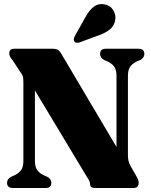

<svg xmlns="http://www.w3.org/2000/svg" viewBox="-20 -945 758 965"><path d="M238 -26.5Q238 0 208.5 0H44.5Q15.5 0 15.5 -26.5Q15.5 -45.5 36 -56.5L46 -61Q68.5 -69.5 83 -86.2Q97.5 -103 97.5 -135V-532.5Q97.5 -550.5 95.2 -559.8Q93 -569 85 -579L44 -641Q36 -651 31.2 -659.2Q26.5 -667.5 26.5 -677.5Q26.5 -700 52.5 -700H245Q260 -700 268.8 -695.8Q277.5 -691.5 285.5 -679L565.5 -206.5V-565Q565.5 -596.5 551.5 -613.2Q537.5 -630 513.5 -639L503.5 -643.5Q483 -655 483 -673.5Q483 -700 512 -700H676Q705.5 -700 705.5 -673.5Q705.5 -654.5 685 -643.5L674.5 -639Q651 -630 637 -613.5Q623 -597 623 -565V-165.5Q623 -133.5 635 -113L662 -65.5Q672 -48 674.5 -40.5Q677 -33 677 -26.5Q677 0 650 0H456.5Q432.5 0 432.5 -21.5Q432.5 -27 429.2 -34.8Q426 -42.5 413.5 -61.5L155.5 -490.5V-135Q155.5 -103 169.8 -86.5Q184 -70 207 -61L217 -56.5Q238 -45.5 238 -26.5ZM410 -860Q428 -893 450.8 -910.8Q473.5 -928.5 503 -923.5Q533 -919 548 -895.5Q563 -872 559.5 -848Q555.5 -816.5 534 -798.5Q512.5 -780.5 479 -768.5L381.5 -732.5Q374 -729.5 366 -730Q358 -730.5 354 -736.5Q349.5 -742.5 351 -749.8Q352.5 -757 356.5 -764.5Z"/></svg>

Font: Fraunces 144pt S050 Black
Style: Regular
Weight: 900
Version: Version 1.000; ttfautohint (v1.8.3)